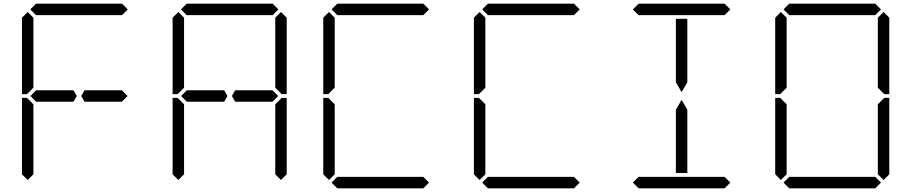

<svg xmlns="http://www.w3.org/2000/svg" viewBox="-20 -1020 4936 1040"><path d="M378 -531 396 -500 378 -469H377H356H355H245H181H176L145 -500L176 -531H181H228H355H356H377ZM99 -924 130 -955 161 -924V-918V-875V-545L126 -510H99ZM161 -76 130 -45 99 -76V-490H126L161 -455V-125V-83ZM144 -969 175 -1000H641L672 -969L641 -938H620H439H377H196H175ZM658 -513 671 -500 640 -469H638H635H461H459H439H438L420 -500L438 -531H461H584H640Z M1194 -531 1212 -500 1194 -469H1193H1172H1171H1061H997H992L961 -500L992 -531H997H1044H1171H1172H1193ZM915 -924 946 -955 977 -924V-918V-875V-545L942 -510H915ZM977 -76 946 -45 915 -76V-490H942L977 -455V-125V-83ZM960 -969 991 -1000H1457L1488 -969L1457 -938H1436H1255H1193H1012H991ZM1474 -513 1487 -500 1456 -469H1454H1451H1277H1275H1255H1254L1236 -500L1254 -531H1277H1400H1456ZM1471 -924 1502 -955 1533 -924V-510H1506L1471 -545V-550V-875V-918ZM1533 -76 1502 -45 1471 -76V-83V-125V-455L1506 -490H1533Z M1731 -924 1762 -955 1793 -924V-918V-875V-545L1758 -510H1731ZM1793 -76 1762 -45 1731 -76V-490H1758L1793 -455V-125V-83ZM1776 -969 1807 -1000H2273L2304 -969L2273 -938H2252H2071H2009H1828H1807ZM2304 -31 2273 0H1807L1776 -31L1807 -62H1828H2009H2071H2252H2273Z M2547 -924 2578 -955 2609 -924V-918V-875V-545L2574 -510H2547ZM2609 -76 2578 -45 2547 -76V-490H2574L2609 -455V-125V-83ZM2592 -969 2623 -1000H3089L3120 -969L3089 -938H3068H2887H2825H2644H2623ZM3120 -31 3089 0H2623L2592 -31L2623 -62H2644H2825H2887H3068H3089Z M3703 -83H3641V-382V-426L3672 -479L3703 -426V-229ZM3408 -969 3439 -1000H3905L3936 -969L3905 -938H3884H3703H3641H3460H3439ZM3641 -618V-918H3703V-857V-574L3672 -521L3641 -574ZM3936 -31 3905 0H3439L3408 -31L3439 -62H3460H3641H3703H3884H3905Z M4179 -924 4210 -955 4241 -924V-918V-875V-545L4206 -510H4179ZM4241 -76 4210 -45 4179 -76V-490H4206L4241 -455V-125V-83ZM4224 -969 4255 -1000H4721L4752 -969L4721 -938H4700H4519H4457H4276H4255ZM4752 -31 4721 0H4255L4224 -31L4255 -62H4276H4457H4519H4700H4721ZM4735 -924 4766 -955 4797 -924V-510H4770L4735 -545V-550V-875V-918ZM4797 -76 4766 -45 4735 -76V-83V-125V-455L4770 -490H4797Z"/></svg>

Font: DSEG14 Classic
Style: Light
Weight: 300
Designer: Keshikan(Twitter:@keshinomi_88pro)
Version: Version 0.46